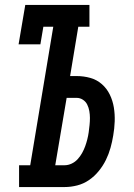

<svg xmlns="http://www.w3.org/2000/svg" viewBox="-20 -755 540 775"><path d="M57 0V-88H102L195 -647H155L143 -576H55L82 -735H341V-647H296L263 -448H289Q318 -448 344.5 -440.5Q371 -433 391 -415.5Q411 -398 423 -373.5Q435 -349 439.5 -321.5Q444 -294 443 -265Q442 -236 437 -208Q433 -183 426 -158Q419 -133 407.5 -109.5Q396 -86 378.5 -64.5Q361 -43 339 -28Q317 -13 291.5 -6.5Q266 0 241 0ZM241 -88Q255 -88 269 -94.5Q283 -101 293.5 -112.5Q304 -124 311.5 -137.5Q319 -151 324 -165Q329 -179 332.5 -193Q336 -207 338 -221Q340 -236 341.5 -250.5Q343 -265 343 -279Q343 -293 340.5 -307Q338 -321 332 -333Q326 -345 314.5 -352.5Q303 -360 289 -360H249L203 -88Z"/></svg>

Font: Iosevka Curly Slab SmBdObl
Style: Regular
Weight: 600
Italic angle: -9°
Monospace: yes
Designer: Belleve Invis
Foundry: Belleve Invis
Version: Version 11.0.0; ttfautohint (v1.8.3)